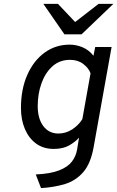

<svg xmlns="http://www.w3.org/2000/svg" viewBox="-20 -752 602 985"><path d="M190.5 213 163.5 143Q239 139.5 283.5 122Q328 104.5 349 76.8Q370 49 375.5 15L385.5 -46Q367 -24.5 335.2 -6.2Q303.5 12 255.5 12Q203 12 165.5 -15.2Q128 -42.5 107.8 -90Q87.5 -137.5 87.5 -198Q87.5 -294 119.8 -367.2Q152 -440.5 208.5 -481.8Q265 -523 337.5 -523Q371.5 -523 404 -509.2Q436.5 -495.5 459.5 -466L468.5 -511H552.5L460.5 2Q445.5 87 407.2 131Q369 175 313.5 192Q258 209 190.5 213ZM279.5 -67Q318.5 -67 351.5 -89Q384.5 -111 402.5 -141L444.5 -376Q435 -402.5 407.2 -423.8Q379.5 -445 339.5 -445Q286 -445 249 -411.8Q212 -378.5 192.8 -324.5Q173.5 -270.5 173.5 -208Q173.5 -143.5 202.2 -105.2Q231 -67 279.5 -67ZM310.5 -576 202.5 -732H277.5L365.5 -639L485.5 -732H561.5L398.5 -576Z"/></svg>

Font: Overpass
Style: Italic
Weight: 400
Italic angle: -10°
Designer: Delve Withrington, Dave Bailey, Thomas Jockin
Foundry: Delve Fonts LLC
Version: Version 4.000